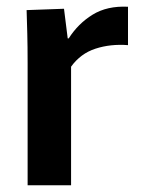

<svg xmlns="http://www.w3.org/2000/svg" viewBox="-20 -550 420 570"><path d="M62 0V-362Q62 -413 61 -450Q60 -487 59 -520L170 -524L181 -436H184Q212 -480 255 -506.5Q298 -533 360 -530V-416Q308 -420 263.5 -405.5Q219 -391 191 -352V0Z"/></svg>

Font: Murecho Medium
Style: Regular
Weight: 500
Designer: Neil Summerour
Foundry: Positype
Version: Version 1.010; ttfautohint (v1.8.3)